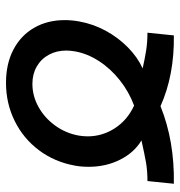

<svg xmlns="http://www.w3.org/2000/svg" viewBox="0 -599 600 640"><g transform="rotate(-90 300.0 -279.0)"><path d="M152 -107.5Q112 -131 88 -178.2Q64 -225.5 64 -283Q64 -309 68 -329.5Q80 -396.5 119 -448.8Q158 -501 216.8 -530Q275.5 -559 344 -559Q407 -559 454.2 -534.5Q501.5 -510 527.2 -465.5Q553 -421 553 -363Q553 -340 548.5 -315Q540.5 -269.5 517.8 -227.2Q495 -185 462.2 -152.8Q429.5 -120.5 392 -103.5Q425.5 -96 452.2 -91.8Q479 -87.5 511 -87.5L502 0.5Q370 2.5 266 -44Q149.5 3 7.5 0.5L16.5 -87.5Q50 -87.5 77.8 -92.2Q105.5 -97 152 -107.5ZM165.5 -287Q165.5 -238 192.5 -196.2Q219.5 -154.5 268 -132Q314 -149 352.8 -179.8Q391.5 -210.5 416.8 -249.8Q442 -289 449 -330.5Q451.5 -346.5 451.5 -358Q451.5 -390.5 437.5 -416.2Q423.5 -442 398.2 -456.5Q373 -471 340.5 -471Q300 -471 263.2 -450.5Q226.5 -430 201 -394.5Q175.5 -359 168 -316Q165.5 -300 165.5 -287Z"/></g></svg>

Font: JuliaMono MediumItalic
Style: Regular
Weight: 500
Italic angle: -9°
Monospace: yes
Designer: cormullion
Foundry: corm
Version: Version 0.049; ttfautohint (v1.8.4)